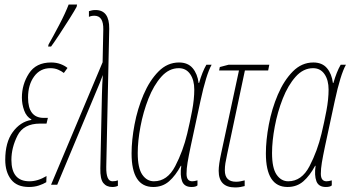

<svg xmlns="http://www.w3.org/2000/svg" viewBox="-20 -810 1537 842"><path d="M107 10Q131 10 150.5 3.5Q170 -3 183 -11L184 -38Q146 -15 109 -15Q30 -15 30 -109Q30 -162 56.5 -215Q83 -268 156 -268H184L190 -293H172Q103 -293 103 -382Q103 -438 129.5 -474.5Q156 -511 201 -511Q220 -511 235 -504.5Q250 -498 260 -490L276 -512Q264 -522 245.5 -529Q227 -536 204 -536Q138 -536 107 -488Q76 -440 76 -382Q76 -353 86 -325.5Q96 -298 118 -286L117 -284Q69 -276 36 -231Q3 -186 3 -109Q3 -56 28.5 -23Q54 10 107 10ZM191 -606H204Q216 -622 239.5 -657.5Q263 -693 285.5 -729Q308 -765 316 -780L318 -790H281Q267 -753 240 -701.5Q213 -650 193 -615Z M472 10Q487 10 497 5V-19Q487 -15 473 -15Q445 -15 446 -78L459 -684Q460 -766 399 -766Q387 -766 381 -764Q375 -762 370 -761V-736Q380 -741 394 -741Q434 -741 433 -681L430 -537L204 0H231L402 -409Q410 -428 417.5 -446Q425 -464 431 -481Q429 -457 428.5 -439.5Q428 -422 427 -396L420 -72Q419 -25 433 -7.5Q447 10 472 10Z M652 10Q693 10 721.5 -15Q750 -40 773 -83H775Q769 -41 778.5 -15.5Q788 10 820 10Q839 10 846 3V-19Q832 -15 823 -15Q798 -15 798 -48Q798 -70 802.5 -97Q807 -124 816 -167L859 -367Q884 -483 908 -526H885Q867 -495 853 -446H851Q846 -486 825 -511Q804 -536 765 -536Q714 -536 675 -496.5Q636 -457 609.5 -395Q583 -333 570 -264Q557 -195 557 -137Q557 10 652 10ZM655 -15Q624 -15 604 -44Q584 -73 584 -139Q584 -191 596 -255Q608 -319 631 -377.5Q654 -436 687.5 -473.5Q721 -511 764 -511Q796 -511 814 -485Q832 -459 832 -417Q832 -375 822.5 -324.5Q813 -274 801 -224Q783 -148 748.5 -81.5Q714 -15 655 -15Z M1011 12Q1025 12 1035 10Q1045 8 1053 6V-19Q1045 -17 1035.5 -15Q1026 -13 1015 -13Q966 -13 966 -63Q966 -79 968.5 -94.5Q971 -110 976 -133L1054 -501H1156L1161 -526H982L944 -516L941 -501H1028L950 -138Q939 -88 939 -61Q939 12 1011 12Z M1241 10Q1282 10 1310.5 -15Q1339 -40 1362 -83H1364Q1358 -41 1367.5 -15.5Q1377 10 1409 10Q1428 10 1435 3V-19Q1421 -15 1412 -15Q1387 -15 1387 -48Q1387 -70 1391.5 -97Q1396 -124 1405 -167L1448 -367Q1473 -483 1497 -526H1474Q1456 -495 1442 -446H1440Q1435 -486 1414 -511Q1393 -536 1354 -536Q1303 -536 1264 -496.5Q1225 -457 1198.5 -395Q1172 -333 1159 -264Q1146 -195 1146 -137Q1146 10 1241 10ZM1244 -15Q1213 -15 1193 -44Q1173 -73 1173 -139Q1173 -191 1185 -255Q1197 -319 1220 -377.5Q1243 -436 1276.5 -473.5Q1310 -511 1353 -511Q1385 -511 1403 -485Q1421 -459 1421 -417Q1421 -375 1411.5 -324.5Q1402 -274 1390 -224Q1372 -148 1337.5 -81.5Q1303 -15 1244 -15Z"/></svg>

Font: Noto Sans Display Condensed Thin
Style: Italic
Weight: 250
Width: 3
Italic angle: -12°
Designer: Monotype Design Team
Foundry: Monotype Imaging Inc.
Version: Version 1.900